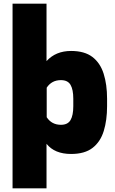

<svg xmlns="http://www.w3.org/2000/svg" viewBox="-20 -820 625 1040"><path d="M232 200H48V-800H232V-489Q282 -544 365 -544Q438 -544 480.5 -511.5Q523 -479 541.5 -420.5Q560 -362 560 -285V-245Q560 -169 542 -110.5Q524 -52 481.5 -19Q439 14 365 14Q276 14 232 -41ZM310 -144Q347 -144 362 -169.5Q377 -195 377 -245V-285Q377 -335 362 -360.5Q347 -386 310 -386Q260 -386 233 -345V-185Q260 -144 310 -144Z"/></svg>

Font: Tanohe Sans Black
Style: Regular
Weight: 900
Designer: Village Type and Design LLC & Cristiano Sobral
Foundry: Cooper Hewitt Smithsonian Design Museum
Version: Version 1.00;March 11, 2020;FontCreator 12.0.0.2522 64-bit; 